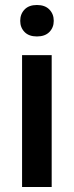

<svg xmlns="http://www.w3.org/2000/svg" viewBox="-20 -749 295 769"><path d="M61 0ZM187 0H68.4V-528.3H187ZM61 -665.5Q61 -692.9 78.4 -710.9Q95.7 -729 127.9 -729Q160.2 -729 177.7 -710.9Q195.3 -692.9 195.3 -665.5Q195.3 -638.7 177.7 -620.8Q160.2 -603 127.9 -603Q95.7 -603 78.4 -620.8Q61 -638.7 61 -665.5Z"/></svg>

Font: Roboto-o Medium
Style: Regular
Weight: 500
Designer: Google
Version: Version 2.134; 2016; ttfautohint (v1.6)